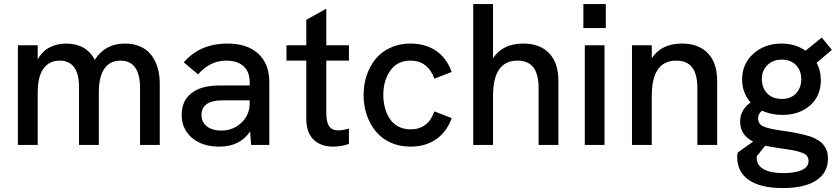

<svg xmlns="http://www.w3.org/2000/svg" viewBox="-20 -717 4148 950"><path d="M68.5 0V-493H166.5V-423Q189.5 -464.5 226.5 -483Q263.5 -501.5 306.5 -501.5Q406.5 -501.5 449 -421Q499.5 -501.5 598 -501.5Q643 -501.5 677 -485.5Q711 -469.5 731 -441.5Q751 -413.5 760.8 -378.8Q770.5 -344 770.5 -303.5V0H673V-280Q673 -417 576 -417Q524 -417 496.5 -377.2Q469 -337.5 469 -260V0H371V-286Q371 -351.5 346.8 -384.2Q322.5 -417 276 -417Q223 -417 194.8 -377Q166.5 -337 166.5 -260V0Z M1222.5 0 1217.5 -66.5Q1167.5 8.5 1064.5 8.5Q981 8.5 930 -34.8Q879 -78 879 -149Q879 -227.5 940 -265Q987 -294 1066.5 -294H1215.5V-310Q1215.5 -361 1185.5 -389Q1155.5 -417 1098.5 -417Q1020 -417 960 -349L889.5 -408.5Q969.5 -501.5 1105.5 -501.5Q1203.5 -501.5 1258 -451.2Q1312.5 -401 1312.5 -310V0ZM1075.5 -71Q1133.5 -71 1174.5 -109.8Q1215.5 -148.5 1215.5 -206V-220.5H1080.5Q1029.5 -220.5 1002.5 -202Q977 -183.5 977 -148Q977 -112.5 1003.5 -91.8Q1030 -71 1075.5 -71Z M1627.5 8.5Q1568 8.5 1531.8 -25.8Q1495.5 -60 1495.5 -132V-417H1397.5V-493H1495.5V-619L1594.5 -674V-493H1706.5V-417H1594.5V-158.5Q1594.5 -114.5 1608 -93.2Q1621.5 -72 1653.5 -72Q1676 -72 1706.5 -81V-5Q1669.5 8.5 1627.5 8.5Z M2011 8.5Q1956 8.5 1911.2 -12.2Q1866.5 -33 1838 -68.5Q1809.5 -104 1794.2 -149.8Q1779 -195.5 1779 -247Q1779 -298 1794.2 -343.8Q1809.5 -389.5 1838 -424.8Q1866.5 -460 1911.2 -480.8Q1956 -501.5 2011 -501.5Q2084 -501.5 2136.8 -466.2Q2189.5 -431 2215 -361L2129 -327.5Q2115 -369.5 2085.2 -393.2Q2055.5 -417 2011 -417Q1945.5 -417 1911 -367.5Q1876.5 -318 1876.5 -247Q1876.5 -213 1884.8 -183Q1893 -153 1908.8 -129Q1924.5 -105 1951 -91Q1977.5 -77 2011 -77Q2099 -77 2129 -166L2215 -132.5Q2189.5 -63 2136.8 -27.2Q2084 8.5 2011 8.5Z M2321.5 0V-697H2419.5V-429Q2467.5 -501.5 2568.5 -501.5Q2651 -501.5 2697 -453.8Q2743 -406 2743 -316V0H2645V-280Q2645 -350 2619.2 -383.5Q2593.5 -417 2540.5 -417Q2419.5 -417 2419.5 -243V0Z M2873.5 0V-493H2971V0ZM2866.5 -578V-697H2977.5V-578Z M3107 0V-493H3205V-429Q3253 -501.5 3354 -501.5Q3436.5 -501.5 3482.5 -453.8Q3528.5 -406 3528.5 -316V0H3430.5V-280Q3430.5 -350 3404.8 -383.5Q3379 -417 3326 -417Q3205 -417 3205 -243V0Z M3854.5 213.5Q3743.5 213.5 3685.5 173.8Q3627.5 134 3627.5 58.5Q3627.5 51 3630.5 37.5L3706.5 -16.5Q3642 -48.5 3642 -116Q3642 -172.5 3694 -210.5Q3652 -257 3652 -323.5Q3652 -402 3708.2 -451.8Q3764.5 -501.5 3847 -501.5Q3915 -501.5 3966 -466L4046 -531.5L4096 -470.5L4020.5 -406Q4041.5 -368 4041.5 -320Q4041.5 -242.5 3988.5 -195.5Q3935.5 -148.5 3850.5 -148.5Q3795 -148.5 3750.5 -169.5Q3731 -154.5 3731 -131Q3731 -103.5 3756.5 -91.8Q3782 -80 3848.5 -70.5Q3872.5 -67 3886.8 -64.8Q3901 -62.5 3922 -58.5Q3943 -54.5 3955.5 -51.2Q3968 -48 3984.8 -43Q4001.5 -38 4011.5 -32.5Q4021.5 -27 4033.5 -19.5Q4045.5 -12 4052.2 -3.2Q4059 5.5 4065.2 16.2Q4071.5 27 4074 40Q4076.5 53 4076.5 68Q4076.5 138.5 4018.2 176Q3960 213.5 3854.5 213.5ZM3724 65Q3725 102.5 3760 121Q3795 139.5 3856.5 139.5Q3912.5 139.5 3946.5 124.8Q3980.5 110 3980.5 80.5Q3980.5 64.5 3972.2 53.8Q3964 43 3939.5 35.8Q3915 28.5 3901 26Q3887 23.5 3845.5 17.5Q3842 17 3840 16.5Q3838 16 3834.8 15.8Q3831.5 15.5 3829 15Q3793.5 10 3766 4L3724.5 56Q3723.5 62.5 3724 65ZM3749.5 -326Q3749.5 -283 3776 -255.2Q3802.5 -227.5 3848.5 -227.5Q3893.5 -227.5 3919 -255Q3944.5 -282.5 3944.5 -325Q3944.5 -368.5 3918.2 -395.2Q3892 -422 3848.5 -422Q3804.5 -422 3777 -395Q3749.5 -368 3749.5 -326Z"/></svg>

Font: HK Grotesk Medium
Style: Regular
Weight: 500
Designer: Alfredo Marco Pradil
Foundry: Hanken Design Co.
Version: Version 3.001;FEAKit 1.0